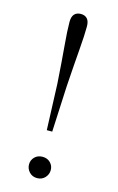

<svg xmlns="http://www.w3.org/2000/svg" viewBox="-117 -792 524 853"><g transform="rotate(15 144.5 -365.5)"><path d="M145 12Q123 12 109 -3Q95 -18 95 -38Q95 -58 109 -72Q123 -86 145 -86Q167 -86 181 -72Q195 -58 195 -38Q195 -18 181 -3Q167 12 145 12ZM145 -743Q164 -743 174.5 -731.5Q185 -720 185 -696Q185 -656 179.5 -589Q174 -522 167 -416L157 -205H132L124 -416Q117 -522 111 -589Q105 -656 105 -696Q105 -720 115.5 -731.5Q126 -743 145 -743Z"/></g></svg>

Font: Noto Serif KR ExtraLight
Style: Regular
Weight: 200
Designer: Ryoko NISHIZUKA 西塚涼子 (kana & ideographs); Frank Grießhammer (Latin, Greek & Cyrillic); Wenlong ZHANG 张文龙 (bopomofo); San
Foundry: Adobe
Version: Version 2.002-H1;hotconv 1.1.0;makeotfexe 2.6.0